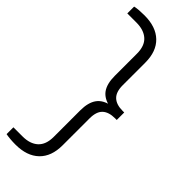

<svg xmlns="http://www.w3.org/2000/svg" viewBox="-307 -772 925 925"><g transform="rotate(45 155.0 -310.0)"><path d="M46.5 130Q28 130 11 128.5Q-6 127 -19 124.5V78H43Q94 78 122.5 52Q151 26 151 -26.5V-207Q151 -261 172.5 -290.8Q194 -320.5 240.5 -329V-320.5Q194 -329 172.5 -358.5Q151 -388 151 -442.5V-593.5Q151 -646.5 122.5 -672.2Q94 -698 43 -698H-19V-744.5Q-6 -747.5 11 -748.8Q28 -750 46.5 -750Q124.5 -750 167.2 -709Q210 -668 210 -591.5V-437.5Q210 -392 232 -371Q254 -350 296.5 -350H308V-299H296.5Q254 -299 232 -278.5Q210 -258 210 -211.5V-28.5Q210 48 167.2 89Q124.5 130 46.5 130Z"/></g></svg>

Font: Encode Sans SC Light
Style: Regular
Weight: 300
Version: Version 3.002